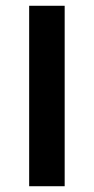

<svg xmlns="http://www.w3.org/2000/svg" viewBox="-20 -645 325 665"><path d="M81 -625H204V0H81Z"/></svg>

Font: Changa Medium
Style: Regular
Weight: 500
Designer: Eduardo Rodriguez Tunni
Foundry: Eduardo Rodriguez Tunni
Version: Version 3.003